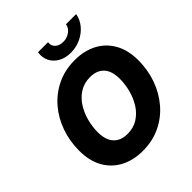

<svg xmlns="http://www.w3.org/2000/svg" viewBox="-255 -1107 1277 1277"><g transform="rotate(-45 384.0 -468.0)"><path d="M346.7 10.3Q258.3 10.3 190.9 -24.9Q123.5 -60.1 85.4 -127.2Q47.4 -194.3 47.4 -290Q47.4 -379.9 75.7 -460.7Q104 -541.5 157.5 -603.8Q210.9 -666 285.6 -701.9Q360.4 -737.8 452.6 -737.8Q540.5 -737.8 607.7 -702.9Q674.8 -668 713.1 -600.8Q751.5 -533.7 751.5 -437.5Q751.5 -347.2 722.7 -266.4Q693.8 -185.5 640.6 -123.3Q587.4 -61 512.9 -25.4Q438.5 10.3 346.7 10.3ZM354 -141.6Q410.6 -141.6 452.4 -168Q494.1 -194.3 522 -238.3Q549.8 -282.2 563.5 -334.5Q577.1 -386.7 577.1 -438Q577.1 -486.8 561.8 -519.5Q546.4 -552.2 516.8 -569.1Q487.3 -585.9 445.3 -585.9Q389.2 -585.9 346.9 -559.3Q304.7 -532.7 276.9 -489Q249 -445.3 235.4 -393.1Q221.7 -340.8 221.7 -289.6Q221.7 -241.2 237.3 -208.3Q252.9 -175.3 282.5 -158.4Q312 -141.6 354 -141.6ZM470.2 -790Q418.9 -790 381.8 -811Q344.7 -832 327.4 -867.7Q310.1 -903.3 316.9 -947.3H411.6Q406.7 -917 427.5 -897Q448.2 -877 484.9 -877Q508.8 -877 529.3 -886.2Q549.8 -895.5 563.5 -911.4Q577.1 -927.2 580.1 -947.3H675.8Q668.5 -903.3 638.9 -867.7Q609.4 -832 565.2 -811Q521 -790 470.2 -790Z"/></g></svg>

Font: Inter 18pt ExtraBold
Style: Italic
Weight: 800
Italic angle: -9.3988°
Designer: Rasmus Andersson
Foundry: rsms
Version: Version 4.001;git-66647c0bb